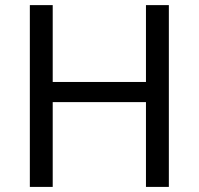

<svg xmlns="http://www.w3.org/2000/svg" viewBox="-20 -734 781 754"><path d="M643.1 0H553.2V-333H187V0H97.2V-713.9H187V-412.1H553.2V-713.9H643.1Z"/></svg>

Font: Noto Sans Southeast Asian
Style: Regular
Weight: 400
Designer: Monotype Design Team
Foundry: Monotype Imaging Inc.
Version: Version 1.06 uh; ttfautohint (v1.4.1)